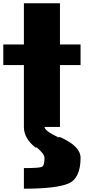

<svg xmlns="http://www.w3.org/2000/svg" viewBox="-20 -895 634 1165"><path d="M125 -500H0V-625H125V-875H343.8V-625H468.8V-500H343.8V-125H125ZM125 250V125Q218.8 125 234.4 117.2Q250 109.4 250 62.5Q250 39.1 203.1 0Q195.3 0 195.3 0Q125 -54.7 125 -125H250Q250 -101.6 332 -62.5Q345.7 -62.5 345.7 -62.5Q468.8 -7.8 468.8 62.5Q468.8 187.5 394.5 218.8Q320.3 250 125 250Z"/></svg>

Font: CraftyPE
Style: Regular
Weight: 400
Designer: Erek Butcher
Foundry: Haunted Coop
Version: Version 0.018;April 4, 2024;FontCreator 15.0.0.2962 64-bit